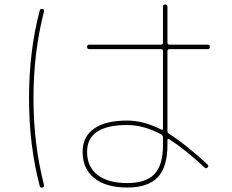

<svg xmlns="http://www.w3.org/2000/svg" viewBox="-20 -800 1040 860"><path d="M710 -150V-185Q710 -193 702 -198Q624 -240 550 -240Q370 -240 370 -120Q370 -53 417 -16.5Q464 20 550 20Q634 20 672 -20.5Q710 -61 710 -150ZM702 -220Q710 -216 710 -224V-571Q710 -580 701 -580H380Q370 -580 370 -590Q370 -600 380 -600H701Q710 -600 710 -609V-770Q710 -780 720 -780Q730 -780 730 -770V-609Q730 -600 739 -600H910Q920 -600 920 -590Q920 -580 910 -580H739Q730 -580 730 -571V-213Q730 -205 738 -200Q809 -156 910 -63Q916 -56 910 -50Q903 -43 896 -50Q809 -131 737 -177Q735 -179 732.5 -177.5Q730 -176 730 -173V-150Q730 -52 686.5 -6Q643 40 550 40Q455 40 402.5 -2Q350 -44 350 -120Q350 -188 401.5 -224Q453 -260 550 -260Q622 -260 702 -220ZM170 40Q160 42 158 33Q110 -148 110 -360Q110 -572 158 -753Q160 -762 170 -760Q179 -758 177 -748Q130 -566 130 -360Q130 -154 177 28Q179 38 170 40Z"/></svg>

Font: Rounded Mplus 1c Thin
Style: Regular
Weight: 250
Version: Version 1.059.20150529